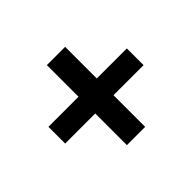

<svg xmlns="http://www.w3.org/2000/svg" viewBox="-112 -717 824 824"><g transform="rotate(-45 300.0 -305.0)"><path d="M355.5 -62.1V-254.3H538V-355.8H355.5V-547.9H244.7V-355.8H62.1V-254.3H244.7V-62.1Z"/></g></svg>

Font: Margiela Mono SemiBold
Style: Regular
Weight: 600
Designer: Mike Abbink, Paul van der Laan, Pieter van Rosmalen
Foundry: Bold Monday
Version: Version 2.003 2021